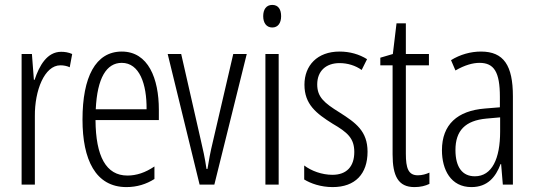

<svg xmlns="http://www.w3.org/2000/svg" viewBox="-20 -752 2175 782"><path d="M229 -541C172 -541 140 -485 121 -427H118L110 -532H68V0H122V-279C121 -383 161 -486 226 -486C240 -486 254 -483 264 -478L274 -532C259 -539 243 -541 229 -541Z M476 -542C369 -542 316 -438 316 -265C316 -102 369 10 495 10C538 10 576 -2 609 -23V-74C572 -49 536 -37 499 -37C412 -37 370 -115 369 -263H627V-305C627 -432 584 -542 476 -542ZM476 -496C548 -496 578 -410 577 -307H370C376 -435 414 -496 476 -496Z M793 0H853L985 -532H930L847 -175C837 -134 830 -96 825 -64H821C815 -107 806 -147 797 -185L718 -532H663Z M1089 -732C1064 -732 1052 -713 1052 -686C1052 -659 1065 -640 1089 -640C1112 -640 1125 -658 1125 -686C1125 -713 1114 -732 1089 -732ZM1115 -532H1061V0H1115Z M1477 -134C1477 -218 1429 -252 1363 -294C1300 -333 1272 -357 1272 -408C1272 -463 1308 -495 1363 -495C1396 -495 1428 -485 1453 -467L1475 -511C1443 -531 1405 -542 1363 -542C1272 -542 1220 -485 1220 -407C1220 -327 1268 -290 1335 -248C1395 -213 1423 -189 1423 -133C1423 -74 1392 -40 1334 -40C1291 -40 1248 -56 1219 -78V-21C1245 -5 1286 10 1335 10C1427 10 1477 -44 1477 -134Z M1682 -38C1643 -38 1633 -67 1633 -126V-486H1727V-532H1633V-657H1595L1580 -532L1529 -517V-486H1579V-123C1579 -35 1602 10 1668 10C1693 10 1712 5 1729 -3V-49C1716 -43 1699 -38 1682 -38Z M1939 -542C1897 -542 1854 -530 1817 -507L1835 -465C1873 -487 1906 -496 1933 -496C1992 -496 2016 -459 2016 -358V-315L1955 -310C1843 -301 1780 -245 1780 -140C1780 -61 1816 10 1900 10C1966 10 1999 -31 2019 -84H2021L2028 0H2069V-360C2069 -485 2032 -542 1939 -542ZM1961 -269 2017 -274V-216C2017 -106 1984 -34 1914 -34C1864 -34 1835 -70 1835 -141C1835 -220 1875 -261 1961 -269Z"/></svg>

Font: Noto Sans Lao ExtraCondensed Light
Style: Regular
Weight: 300
Width: 2
Designer: Monotype Design Team
Foundry: Monotype Imaging Inc.
Version: Version 2.003